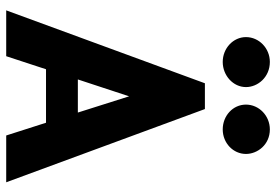

<svg xmlns="http://www.w3.org/2000/svg" viewBox="-152 -716 868 603"><g transform="rotate(90 281.5 -414.0)"><path d="M174 -680C217 -680 253 -713 253 -753C253 -790 222 -828 174 -828C131 -828 96 -794 96 -753C96 -713 131 -680 174 -680ZM386 -680C429 -680 463 -713 463 -753C463 -789 434 -828 386 -828C343 -828 308 -794 308 -753C308 -712 343 -680 386 -680ZM405 0H552L322 -624H241L12 0H156L197 -125H365ZM282 -386 333 -225H229Z"/></g></svg>

Font: Inconsolata SemiExpanded Black
Style: Regular
Weight: 900
Width: 6
Monospace: yes
Designer: Raph Levien, Cyreal, Brenton Simpson
Foundry: Raph Levien, Cyreal, Google
Version: Version 3.100